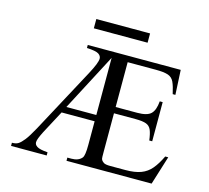

<svg xmlns="http://www.w3.org/2000/svg" viewBox="-114 -950 1179 1083"><g transform="rotate(15 475.5 -408.0)"><path d="M912.1 -167.5 859.9 0H362.8V-18.6H386.7Q427.7 -18.6 447.3 -42.5Q458.5 -56.6 458.5 -117.7V-256.3H265.6L205.1 -142.6Q177.7 -92.3 171.4 -68.6Q165 -44.9 184.6 -32.7Q200.2 -22 247.1 -18.6V0H39.1V-18.6Q62.5 -18.6 75.7 -26.9Q89.8 -35.6 108.2 -58.8Q126.5 -82 154.8 -133.8L356.9 -509.8Q394.5 -579.6 394.5 -604.5Q394.5 -621.1 378.2 -631.6Q361.8 -642.1 309.6 -644.5V-662.1H852.5L859.9 -518.1H844.2Q834.5 -563 823.5 -586.4Q812.5 -609.9 788.6 -618.2Q764.6 -626.5 714.8 -626.5H552.2V-364.7H678.2Q735.4 -364.7 757.6 -386Q779.8 -407.2 784.2 -460H801.3V-231.4H784.2Q779.3 -270 770.5 -291Q761.7 -312 741 -320.1Q720.2 -328.1 678.2 -328.1H552.2V-108.4Q552.2 -88.9 552.5 -75Q552.7 -61 556.2 -56.2Q560.1 -49.3 570.1 -42.5Q580.1 -35.6 608.9 -35.6H697.3Q752.9 -35.6 788.1 -49.1Q823.2 -62.5 847.7 -91.6Q872.1 -120.6 894.5 -167.5ZM458.5 -293V-626.5L283.7 -293ZM632.3 -761.7H318.4V-815.9H632.3Z"/></g></svg>

Font: BabelStone Englisc
Style: Regular
Weight: 400
Designer: Andrew West
Foundry: BabelStone
Version: Version 1.000 June 24, 2023